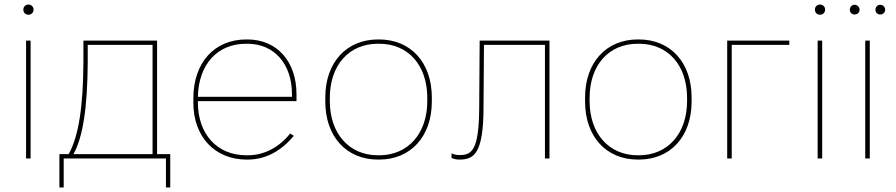

<svg xmlns="http://www.w3.org/2000/svg" viewBox="-20 -699 3952 847"><path d="M106 -634C118 -634 128 -643 128 -657C128 -669 118 -679 106 -679C92 -679 83 -669 83 -657C83 -643 92 -634 106 -634ZM95 0H115V-520H95Z M242 128H261V0H712V128H731V-19H673V-520H348V-425C347 -229 327 -98 283 -19H242ZM304 -19C346 -94 366 -226 367 -425V-501H653V-19Z M1068 5H1072C1152 5 1221 -33 1276 -100L1260 -110C1211 -49 1146 -14 1073 -14H1067C937 -14 853 -108 853 -247V-253H1288V-283C1288 -428 1202 -525 1071 -525H1067C925 -525 833 -422 833 -265V-245C833 -97 927 5 1068 5ZM853 -272C856 -414 938 -506 1065 -506H1071C1190 -506 1268 -417 1268 -283V-272Z M1648 5H1652C1792 5 1885 -97 1885 -251V-269C1885 -423 1792 -525 1652 -525H1648C1508 -525 1415 -423 1415 -269V-251C1415 -97 1508 5 1648 5ZM1647 -14C1520 -14 1435 -110 1435 -253V-267C1435 -410 1518 -506 1647 -506H1653C1782 -506 1865 -410 1865 -267V-253C1865 -110 1780 -14 1653 -14Z M2006 5C2069 5 2112 -18 2113 -220L2115 -501H2384V0H2404V-520H2096L2094 -224C2093 -33 2060 -15 2007 -15C1991 -15 1980 -18 1972 -23V-2C1982 2 1992 5 2006 5Z M2794 5H2798C2938 5 3031 -97 3031 -251V-269C3031 -423 2938 -525 2798 -525H2794C2654 -525 2561 -423 2561 -269V-251C2561 -97 2654 5 2794 5ZM2793 -14C2666 -14 2581 -110 2581 -253V-267C2581 -410 2664 -506 2793 -506H2799C2928 -506 3011 -410 3011 -267V-253C3011 -110 2926 -14 2799 -14Z M3188 0H3208V-501H3462V-520H3188Z M3598 -634C3610 -634 3620 -643 3620 -657C3620 -669 3610 -679 3598 -679C3584 -679 3575 -669 3575 -657C3575 -643 3584 -634 3598 -634ZM3587 0H3607V-520H3587Z M3863 -635C3875 -635 3885 -644 3885 -656C3885 -668 3875 -678 3863 -678C3851 -678 3842 -668 3842 -656C3842 -644 3851 -635 3863 -635ZM3750 -635C3762 -635 3772 -644 3772 -656C3772 -668 3762 -678 3750 -678C3738 -678 3729 -668 3729 -656C3729 -644 3738 -635 3750 -635ZM3797 0H3817V-520H3797Z"/></svg>

Font: Fixel Text Thin
Style: Regular
Weight: 100
Width: 4
Designer: AlfaBravo + MacPaw
Foundry: Kyrylo Tkachov, Marchela Mozhyna, Serhii Makarenko, Maria Weinstein, Zakhar Kryvoshyya
Version: Version 1.211